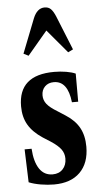

<svg xmlns="http://www.w3.org/2000/svg" viewBox="-58 -886 488 933"><g transform="rotate(-5 185.5 -419.5)"><path d="M167.5 10.5Q137 10.5 103 4.8Q69 -1 45 -11L39.5 -172H73.5Q77.5 -107.5 100.8 -73.2Q124 -39 165 -39Q196 -39 214.5 -58.8Q233 -78.5 233 -110.5Q233 -135.5 218.8 -155.2Q204.5 -175 170.5 -197.5L132 -222Q85 -253 62.8 -291Q40.5 -329 40.5 -381.5Q40.5 -534.5 215 -534.5Q245 -534.5 273.5 -529.8Q302 -525 319 -517V-380H288.5Q277 -485 209 -485Q182 -485 165.5 -468.5Q149 -452 149 -425.5Q149 -402 163.8 -383.2Q178.5 -364.5 215 -342.5L253 -318Q297.5 -289.5 318.5 -251.2Q339.5 -213 339.5 -159Q339.5 -79 294.5 -34.2Q249.5 10.5 167.5 10.5ZM98.5 -623.5 74.5 -635.5 140 -802.5Q159.5 -850.5 196 -850.5Q214.5 -850.5 226 -839.5Q237.5 -828.5 248.5 -802.5L316 -635.5L291.5 -623.5L195 -738Z"/></g></svg>

Font: Libre Caslon Condensed
Style: Bold
Weight: 700
Designer: Pablo Impallari, Rodrigo Fuenzalida, Katja Schimmel, Ertekin Erdin
Foundry: Pablo Impallari, Rodrigo Fuenzalida
Version: Version 2.000; ttfautohint (v1.8.4.7-5d5b);gftools[0.9.33]